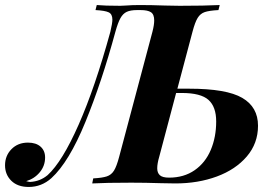

<svg xmlns="http://www.w3.org/2000/svg" viewBox="-83 -728 1089 762"><path d="M941 -229Q941 -159 896.5 -107Q852 -55 777.5 -27.5Q703 0 613 0L555 -1Q493 -3 438 -3Q337 -3 283 0L287 -20Q323 -22 341 -28Q359 -34 369.5 -51Q380 -68 390 -106L522 -602Q529 -629 529 -647Q529 -671 516 -679.5Q503 -688 475 -688H461Q435 -688 420 -681Q405 -674 395 -656Q385 -638 375 -602Q321 -403 256 -244Q191 -85 121 -21Q82 14 31 14Q-13 14 -38 -10.5Q-63 -35 -63 -72Q-63 -110 -37.5 -136Q-12 -162 28 -162Q60 -162 78 -146Q96 -130 96 -103Q96 -70 75 -44.5Q54 -19 21 -9Q23 -9 27.5 -7.5Q32 -6 37 -6Q76 -8 106 -33Q164 -86 229 -233Q294 -380 355 -602Q363 -636 363 -650Q363 -672 348.5 -679Q334 -686 296 -688L301 -708Q332 -705 394 -705Q407 -705 416 -706Q442 -708 471 -708Q517 -708 573 -706L630 -705Q729 -705 789 -708L784 -688Q747 -686 729.5 -680Q712 -674 701.5 -657Q691 -640 681 -602L621 -376H668Q816 -376 878.5 -339.5Q941 -303 941 -229ZM775 -246Q775 -304 744.5 -331.5Q714 -359 638 -359H616L549 -106Q541 -79 541 -60Q541 -42 551.5 -32.5Q562 -23 588 -23Q647 -23 689.5 -52.5Q732 -82 753.5 -133Q775 -184 775 -246Z"/></svg>

Font: Playfair Display SC
Style: Bold Italic
Weight: 700
Italic angle: -14°
Designer: Claus Eggers Sørensen
Foundry: Claus Eggers Sørensen
Version: Version 1.200; ttfautohint (v1.6)